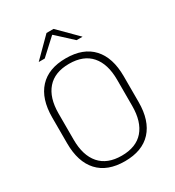

<svg xmlns="http://www.w3.org/2000/svg" viewBox="-197 -940 971 1065"><g transform="rotate(-30 288.5 -407.0)"><path d="M288.5 10Q177 10 118.2 -54Q59.5 -118 59.5 -237V-402Q59.5 -521 118.2 -585Q177 -649 288.5 -649Q400 -649 458.8 -585Q517.5 -521 517.5 -402V-237Q517.5 -118 458.8 -54Q400 10 288.5 10ZM288.5 -25.5Q381 -25.5 428.5 -80.2Q476 -135 476 -236V-403.5Q476 -504.5 428.5 -559Q381 -613.5 288.5 -613.5Q196.5 -613.5 148.8 -559Q101 -504.5 101 -403.5V-236Q101 -135 148.8 -80.2Q196.5 -25.5 288.5 -25.5ZM266.5 -824H311.5L428.5 -707V-706H391L290.5 -798.5H287.5L187 -706H149.5V-707Z"/></g></svg>

Font: Anek Telugu ExtraLight
Style: Regular
Weight: 250
Version: Version 1.003